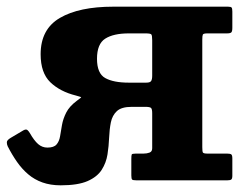

<svg xmlns="http://www.w3.org/2000/svg" viewBox="-35 -540 754 575"><path d="M403 -292.5H350.5Q304.8 -292.5 280.1 -306.3Q255.5 -320 255.5 -364Q255.5 -408.5 280.1 -424.2Q304.8 -440 350.5 -440H400.8Q415.5 -440 418.1 -437Q420.8 -434 420.8 -419.2V-313.5Q420.8 -302.3 417.6 -297.4Q414.5 -292.5 403 -292.5ZM-12 -102Q1 -76.5 16 -55.1Q31 -33.7 49.5 -18Q68 -2.2 92.1 6.4Q116.3 15 146.8 15Q198.3 15 227.3 2.3Q256.3 -10.5 269.6 -31.5Q283 -52.5 286.9 -77.5Q290.8 -102.5 291.8 -127.5Q292.8 -152.5 297 -173.5Q301.3 -194.5 315 -207.2Q328.8 -220 359.3 -220H400.8Q413.8 -220 417.3 -216.7Q420.8 -213.5 420.8 -200.7V-96Q420.8 -86 412.8 -83Q404.8 -80 394.5 -80H371.3Q360.8 -80 359.5 -77.3Q358.3 -74.5 358.3 -63.8V-14.8Q358.3 -4.5 360.8 -2.2Q363.3 0 373 0H646.3Q654.8 0 657.8 -2.6Q660.8 -5.2 660.8 -14V-65.3Q660.8 -75.3 657.6 -77.6Q654.5 -80 645.5 -80H586.8Q574.3 -80 572.5 -83.5Q570.8 -87 570.8 -99.3V-421.2Q570.8 -433 572.5 -436.5Q574.3 -440 586 -440H644.8Q654.8 -440 657.8 -443.1Q660.8 -446.2 660.8 -456.7V-505Q660.8 -514.3 658.8 -517.1Q656.8 -520 648 -520H304.2Q202.2 -520 144.5 -486.4Q86.7 -452.7 86.7 -377.5Q86.7 -321.7 115.7 -293.7Q144.8 -265.7 192 -254Q210 -249.5 207.8 -247.9Q205.5 -246.2 194.5 -237.7Q172.8 -221.5 163.3 -202.8Q153.8 -184 150.6 -165.5Q147.5 -147 144.9 -131.8Q142.3 -116.5 134.3 -107.3Q126.3 -98 107 -98Q91.3 -98 79.1 -108.6Q67 -119.3 54.8 -140.8Q51.3 -146.8 47.3 -150.4Q43.3 -154 35.3 -149.8L-2.7 -127.3Q-14.2 -120.5 -14.5 -114.3Q-14.7 -108 -12 -102Z"/></svg>

Font: Besley
Style: Regular
Weight: 400
Designer: Owen Earl
Foundry: indestructible type*
Version: Version 4.000